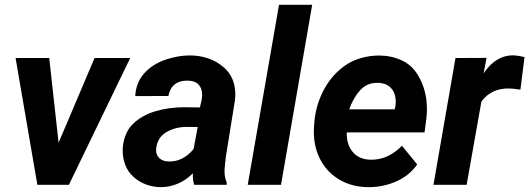

<svg xmlns="http://www.w3.org/2000/svg" viewBox="-20 -770 2206 800"><path d="M522.5 -528.3 267.1 0H135.7L44.9 -528.3H185.1L224.1 -175.3L374 -528.3Z M789.1 0Q782.7 -18.6 783.7 -47.9Q754.9 -19 720.5 -4.6Q686 9.8 650.4 9.8Q618.2 9.8 588.1 -1.5Q558.1 -12.7 535.6 -33.7Q513.2 -53.7 502.2 -82.3Q491.2 -110.8 491.2 -142.6Q491.2 -174.3 502.2 -203.9Q513.2 -233.4 533.2 -252.9Q570.3 -289.6 627.2 -306.4Q684.1 -323.2 748.5 -323.2L813 -322.3L820.3 -354.5Q822.3 -368.2 822.3 -374.5Q822.3 -402.3 806.9 -418.2Q791.5 -434.1 760.3 -434.1Q694.3 -434.1 681.6 -370.1L543.5 -369.6Q546.4 -425.8 580.8 -464.4Q615.2 -502.9 671.4 -522Q723.6 -539.1 771.5 -539.1Q810.5 -539.1 847.2 -526.9Q883.8 -514.6 913.6 -488.3Q960.4 -446.8 960.4 -376Q960.4 -365.2 959 -352.5L920.9 -116.2L916 -68.8Q915.5 -64.5 915.5 -56.2Q915.5 -30.8 924.8 -9.3L924.3 0ZM786.6 -148.9 803.7 -240.7 756.8 -241.2Q709.5 -240.7 673.3 -219.5Q637.2 -198.2 631.3 -154.8Q630.4 -147.9 630.4 -144.5Q630.4 -123 644.5 -110.4Q658.7 -97.7 682.6 -97.2Q741.7 -95.2 786.6 -148.9Z M1280.8 -750 1150.9 0H1012.2L1142.6 -750Z M1718.3 -85Q1686.5 -38.6 1631.8 -14.4Q1577.1 9.8 1516.6 9.8Q1448.2 9.8 1396.2 -20.3Q1344.2 -50.3 1315.9 -102.8Q1287.6 -155.3 1287.6 -221.2Q1287.6 -229 1288.6 -244.6L1290 -264.2Q1297.4 -338.9 1332.5 -401.6Q1367.7 -464.4 1425.3 -502Q1451.7 -519 1486.8 -528.8Q1522 -538.6 1559.1 -538.6Q1609.9 -538.6 1652.8 -519Q1695.8 -499.5 1720.7 -458Q1758.8 -395.5 1758.8 -316.4Q1758.8 -295.9 1756.8 -278.3L1749 -218.3H1424.8Q1423.3 -168 1450.2 -136.2Q1477.1 -104.5 1527.8 -104.5Q1597.7 -104.5 1654.8 -162.6ZM1435.1 -314.5H1624.5L1627.4 -326.7Q1628.9 -336.9 1628.9 -346.7Q1628.9 -381.8 1609.1 -403.3Q1589.4 -424.8 1551.8 -424.8Q1508.3 -424.8 1480.5 -394Q1452.6 -363.3 1435.1 -314.5Z M1985.8 -346.7 1924.3 0H1786.1L1877.9 -528.3L2007.3 -528.8L1995.1 -464.4Q2045.4 -539.6 2118.2 -539.6Q2138.7 -538.6 2165.5 -532.2L2148.4 -396.5Q2112.8 -401.4 2101.6 -401.4Q2027.3 -402.8 1985.8 -346.7Z"/></svg>

Font: Mardoto
Style: Bold Italic
Weight: 700
Italic angle: -12°
Designer: Christian Robertson, Vahan Hovhannisyan
Foundry: Google
Version: Version 1.000